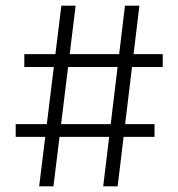

<svg xmlns="http://www.w3.org/2000/svg" viewBox="-20 -659 630 679"><path d="M118.5 0 197 -639H247.5L169 0ZM35.5 -175V-220H526.5V-175ZM345 0 422 -639H473L396 0ZM66 -422V-467.5H555.5V-422Z"/></svg>

Font: Anek Bangla Light
Style: Regular
Weight: 300
Designer: Sulekha Rajkumar (Bangla), Yesha Goshar (Latin)
Foundry: Ek Type
Version: Version 1.003